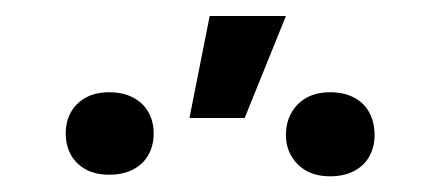

<svg xmlns="http://www.w3.org/2000/svg" viewBox="-20 -817 552 241"><path d="M243.2 -796.9H338.9L287.1 -668.9H217.8ZM117.2 -701.2Q134.8 -701.2 147.5 -694.3Q160.2 -687.5 166.5 -675.8Q172.9 -664.1 172.9 -649.4Q172.9 -634.8 166.5 -623Q160.2 -611.3 147.5 -604.5Q134.8 -597.7 117.2 -597.7Q99.6 -597.7 87.4 -604.5Q75.2 -611.3 68.8 -623Q62.5 -634.8 62.5 -649.4Q62.5 -664.1 68.8 -675.8Q75.2 -687.5 87.4 -694.3Q99.6 -701.2 117.2 -701.2ZM394.5 -701.2Q412.1 -701.2 424.8 -694.3Q437.5 -687.5 443.8 -675.3Q450.2 -663.1 450.2 -647.5Q450.2 -632.8 443.8 -621.1Q437.5 -609.4 424.8 -602.5Q412.1 -595.7 394.5 -595.7Q377 -595.7 364.7 -602.5Q352.5 -609.4 345.7 -621.1Q338.9 -632.8 338.9 -647.5Q338.9 -663.1 345.7 -675.3Q352.5 -687.5 364.7 -694.3Q377 -701.2 394.5 -701.2Z"/></svg>

Font: Pretendard JP Variable
Style: Regular
Weight: 400
Designer: Base glyphs from Inter by Rasmus Andersson; Hangul glyphs from Noto Sans CJK(Source Han Sans) by Jang Soo-young and Kang
Foundry: Kil Hyung-jin
Version: Version 1.307;Glyphs 3.2 (3192)